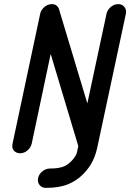

<svg xmlns="http://www.w3.org/2000/svg" viewBox="-20 -742 632 932"><path d="M175 -675Q179 -694 195.5 -708Q212 -722 232 -722Q246 -722 255.5 -714Q265 -706 268 -692L404 -240L497 -675Q501 -694 517.5 -708Q534 -722 554 -722Q573 -722 584 -708Q595 -694 591 -675L455 -39Q446 7 430 39.5Q414 72 385 102Q353 135 310 152.5Q267 170 203 170Q183 170 172 156Q161 142 165 122Q169 103 186 89.5Q203 76 223 76Q261 76 284.5 68Q308 60 329 37.5Q350 15 354 -4L360 -33L226 -480L134 -45Q129 -25 113 -11.5Q97 2 78 2Q58 2 47 -11.5Q36 -25 41 -45Z"/></svg>

Font: VDS
Style: Italic
Weight: 400
Designer: artmaker
Foundry: artmaker
Version: Version 1.000 2009 initial release